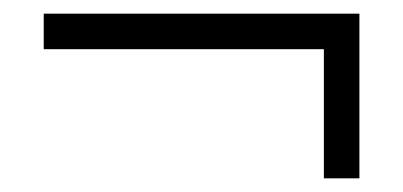

<svg xmlns="http://www.w3.org/2000/svg" viewBox="-20 -346 590 281"><path d="M44 -326H506V-85H454V-274H44Z"/></svg>

Font: EauTestInfant
Style: Regular
Weight: 400
Designer: Christian Thalmann (Catharsis Fonts)
Version: Version 0.001;PS 000.001;hotconv 1.0.88;makeotf.lib2.5.64775